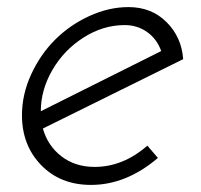

<svg xmlns="http://www.w3.org/2000/svg" viewBox="-20 -522 567 542"><path d="M236.8 0Q336.4 0 425.8 -76.2L396 -110.8Q327.1 -50.8 247.1 -50.8Q192.4 -50.8 153.6 -80.6Q114.7 -110.4 101.1 -159.2L497.1 -355Q492.7 -417 450.2 -459.5Q407.7 -502 342.8 -502Q287.1 -502 231.9 -476.6Q176.8 -451.2 135.3 -409.7Q93.8 -368.2 67.9 -311.8Q42 -255.4 42 -196.8Q42 -111.8 96.2 -55.9Q150.4 0 236.8 0ZM332 -451.2Q367.7 -451.2 395.3 -431.6Q422.9 -412.1 435.1 -377.9L95.2 -208Q95.2 -268.1 127.9 -324.5Q160.6 -380.9 215.8 -416Q271 -451.2 332 -451.2Z"/></svg>

Font: Comic Neue Angular
Style: Italic
Weight: 400
Italic angle: -12°
Designer: Craig Rozynski
Foundry: Craig Rozynski
Version: Version 2.003